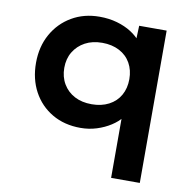

<svg xmlns="http://www.w3.org/2000/svg" viewBox="-84 -626 955 936"><g transform="rotate(10 394.0 -158.0)"><path d="M526 224V-135L555 -127Q553 -102 534.5 -78Q516 -54 485 -34Q454 -14 416 -2Q378 10 336 10Q256 10 195.5 -25.5Q135 -61 101.5 -123Q68 -185 68 -265Q68 -345 102.5 -407Q137 -469 197.5 -504.5Q258 -540 335 -540Q382 -540 422 -528.5Q462 -517 492.5 -497.5Q523 -478 541.5 -454Q560 -430 562 -405L527 -400L532 -530H668V224ZM370 -113Q418 -113 454.5 -132Q491 -151 510.5 -185.5Q530 -220 530 -265Q530 -310 510.5 -344.5Q491 -379 454.5 -398Q418 -417 370 -417Q321 -417 285 -397.5Q249 -378 228.5 -344Q208 -310 208 -265Q208 -220 228.5 -185.5Q249 -151 285 -132Q321 -113 370 -113Z"/></g></svg>

Font: Lexend Exa SemiBold
Style: Regular
Weight: 600
Designer: Bonnie Shaver-Troup, Thomas Jockin
Foundry: Lexend
Version: Version 1.007